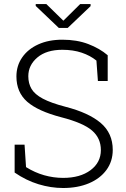

<svg xmlns="http://www.w3.org/2000/svg" viewBox="-20 -917 623 947"><path d="M291.5 10.3Q231 10.3 169.9 -8.3Q108.9 -26.9 52.2 -65.9V-203.6H101.1L108.4 -92.8Q151.4 -65.9 197.8 -52.7Q244.1 -39.6 291.5 -39.6Q375.5 -39.6 426.5 -77.6Q477.5 -115.7 477.5 -176.8Q477.5 -235.4 434.3 -272.9Q391.1 -310.5 283.2 -338.4Q167 -368.7 114 -415.3Q61 -461.9 61 -540Q61 -592.8 89.4 -633.8Q117.7 -674.8 168.7 -698Q219.7 -721.2 287.6 -721.2Q359.4 -721.2 415.5 -699.7Q471.7 -678.2 511.2 -644.5V-517.6H462.9L455.6 -618.2Q424.8 -643.1 382.8 -657.2Q340.8 -671.4 287.6 -671.4Q209 -671.4 164.3 -633.5Q119.6 -595.7 119.6 -541Q119.6 -505.4 135.5 -478.5Q151.4 -451.7 191.2 -430.4Q231 -409.2 302.2 -390.6Q418 -360.8 477.1 -310.3Q536.1 -259.8 536.1 -177.7Q536.1 -121.1 504.9 -78.6Q473.6 -36.1 418.5 -12.9Q363.3 10.3 291.5 10.3ZM426.8 -897V-886.7L314 -779.3H270L156.2 -887.7V-897H208.5L292.5 -814.9L375.5 -897Z"/></svg>

Font: Roboto Slab Light
Style: Regular
Weight: 300
Designer: Google
Version: Version 2.000; ttfautohint (v1.8.1.43-b0c9)